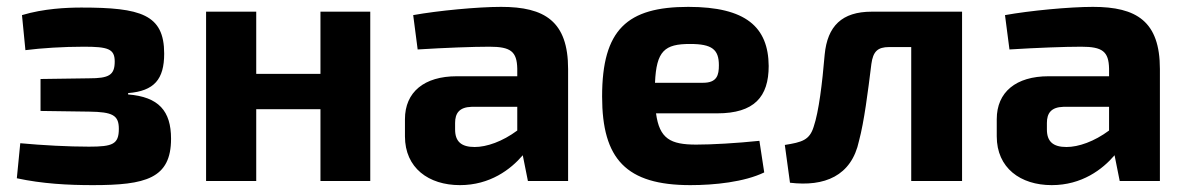

<svg xmlns="http://www.w3.org/2000/svg" viewBox="-20 -527 3455 559"><path d="M54 -381C101 -387 164 -391 224 -391C294 -391 314 -385 314 -348C314 -308 297 -299 239 -299L98 -297V-204L240 -202C307 -201 326 -192 326 -152C326 -107 308 -100 239 -100C179 -100 104 -104 39 -110L29 -8C103 8 178 12 250 12C404 12 478 -7 478 -123C478 -204 442 -245 353 -252V-256C429 -262 458 -296 458 -371C458 -485 390 -505 217 -505C174 -505 107 -502 44 -483Z M1058 -493H913V-312H726V-493H580V0H726V-209H913V0H1058Z M1196 -383C1276 -388 1358 -391 1405 -391C1467 -391 1485 -377 1486 -327V-305H1310C1215 -305 1159 -259 1159 -180V-130C1159 -38 1228 12 1319 12C1407 12 1467 -34 1502 -75L1517 0H1634V-326C1634 -465 1566 -507 1439 -507C1371 -507 1255 -496 1183 -483ZM1305 -169C1305 -197 1317 -215 1353 -216H1486V-147C1443 -115 1397 -99 1362 -99C1323 -99 1305 -115 1305 -150Z M2068 -197C2176 -197 2218 -245 2218 -335C2217 -448 2152 -507 1984 -507C1806 -507 1733 -441 1733 -246C1733 -64 1803 12 1990 12C2060 12 2147 3 2205 -25L2191 -117C2124 -110 2052 -106 2007 -106C1932 -106 1900 -123 1890 -197ZM1887 -286C1891 -379 1915 -399 1989 -399C2053 -399 2073 -383 2073 -337C2073 -309 2068 -286 2027 -286Z M2781 -493H2518C2431 -493 2389 -451 2381 -368C2374 -285 2364 -202 2349 -158C2337 -119 2315 -113 2265 -105L2280 5C2380 17 2459 -14 2481 -117C2496 -173 2507 -260 2517 -341C2522 -377 2535 -390 2569 -390H2633V0H2781Z M2919 -383C2999 -388 3081 -391 3128 -391C3190 -391 3208 -377 3209 -327V-305H3033C2938 -305 2882 -259 2882 -180V-130C2882 -38 2951 12 3042 12C3130 12 3190 -34 3225 -75L3240 0H3357V-326C3357 -465 3289 -507 3162 -507C3094 -507 2978 -496 2906 -483ZM3028 -169C3028 -197 3040 -215 3076 -216H3209V-147C3166 -115 3120 -99 3085 -99C3046 -99 3028 -115 3028 -150Z"/></svg>

Font: SnT
Style: Bold
Weight: 700
Designer: Natanael Gama
Version: Version 1.001;PS 001.001;hotconv 1.0.70;makeotf.lib2.5.58329